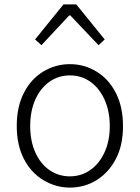

<svg xmlns="http://www.w3.org/2000/svg" viewBox="-20 -838 634 871"><path d="M178 -20Q121 -54 88.5 -117Q56 -180 56 -266Q56 -355 89 -418Q121 -480 176.5 -513.5Q232 -547 297 -547Q362 -547 417.5 -513.5Q473 -480 505.5 -416.5Q538 -353 538 -266Q538 -178 505 -116Q472 -54 417.5 -20.5Q363 13 297 13Q234 13 178 -20ZM478 -266Q478 -333 454.5 -385.5Q431 -438 390 -467Q349 -496 297 -496Q246 -496 205 -467.5Q164 -439 140.5 -387Q117 -335 117 -266Q117 -198 140.5 -146Q164 -94 205 -66Q246 -38 297 -38Q349 -38 390 -67Q431 -96 454.5 -147.5Q478 -199 478 -266ZM268 -818H326L455 -659L427 -633L299 -768H294L168 -633L139 -659Z"/></svg>

Font: Merged Yaku Han JP Light
Style: Regular
Weight: 300
Designer: Ryoko NISHIZUKA 西塚涼子 (kana, bopomofo & ideographs); Paul D. Hunt (Latin, Greek & Cyrillic); Sandoll Communications 산돌커뮤니
Foundry: Adobe
Version: Version 2.004